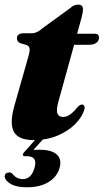

<svg xmlns="http://www.w3.org/2000/svg" viewBox="-21 -596 450 834"><path d="M93 -401 68 -408Q52.5 -414 52.5 -430Q52.5 -451.5 82.5 -451.5H117.5Q139.5 -451.5 162.5 -472.5L285.5 -562Q300 -576 318.5 -576Q339.5 -576 339.5 -555.5Q339.5 -550 338 -540.5Q336.5 -531 333 -518.5L314 -449.5H391Q409 -449.5 409 -433Q409 -418.5 397.5 -410Q386 -401.5 366.5 -401.5H301L232.5 -154Q222.5 -116.5 228.8 -102.2Q235 -88 253.5 -88Q281.5 -88 313.5 -128Q326 -142 335 -142Q341.5 -142 344.8 -136.2Q348 -130.5 345.5 -120Q336 -88 306 -57.5Q276 -27 229.5 -7.2Q183 12.5 125 12.5Q58.5 12.5 39 -24Q19.5 -60.5 42 -138.5L103 -353Q109.5 -376.5 107.2 -386.8Q105 -397 93 -401ZM146.5 -5H178L124.5 55Q135.5 54.5 151 54.5Q203.5 54.5 225.8 75.2Q248 96 238 132Q228 171 190.8 194.2Q153.5 217.5 96 217.5Q50 217.5 25.5 203Q1 188.5 -1 169.5Q1 154.5 16.5 153.5Q22 152 26 154Q30 156 33.5 159.5Q51 182 78 182Q116.5 182 130 129Q141.5 82.5 96 82.5H87.5Q79 82.5 78.2 77.2Q77.5 72 84 65Z"/></svg>

Font: Fraunces 72pt Black
Style: Italic
Weight: 900
Italic angle: -16°
Version: Version 1.000;[b76b70a41]